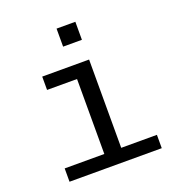

<svg xmlns="http://www.w3.org/2000/svg" viewBox="-132 -831 863 938"><g transform="rotate(-20 300.0 -362.5)"><path d="M363.8 -69.3H549.3V0H69.8V-69.3H275.9V-459H120.1V-528.3H363.8ZM266.1 -630.9V-724.6H363.8V-630.9Z"/></g></svg>

Font: Cousine
Style: Regular
Weight: 400
Monospace: yes
Designer: Steve Matteson
Foundry: Ascender Corporation
Version: Version 1.20